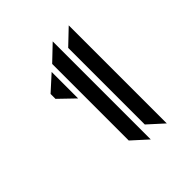

<svg xmlns="http://www.w3.org/2000/svg" viewBox="-236 -937 1271 1271"><g transform="rotate(-45 400.0 -301.0)"><path d="M453 -760V158L345 60V-657ZM603 -760V158L495 60V-657ZM197 -478V-524L305 -622V-374Z"/></g></svg>

Font: Digital Numbers
Style: Regular
Weight: 400
Version: Version 001.102